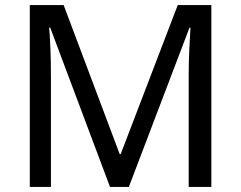

<svg xmlns="http://www.w3.org/2000/svg" viewBox="-20 -734 947 754"><path d="M412 0 177 -626H173Q176 -595 178 -542.5Q180 -490 180 -433V0H97V-714H230L450 -129H454L678 -714H810V0H721V-439Q721 -491 723.5 -542Q726 -593 728 -625H724L486 0Z"/></svg>

Font: Noto Sans Tifinagh Ghat
Style: Regular
Weight: 400
Designer: JamraPatel
Foundry: JamraPatel LLC
Version: Version 2.006; ttfautohint (v1.8.4.7-5d5b)